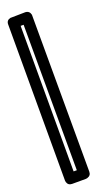

<svg xmlns="http://www.w3.org/2000/svg" viewBox="-145 -759 445 786"><g transform="rotate(-20 77.5 -366.0)"><path d="M83 -729Q101 -728 105 -710Q105 -707 105 -706L106 -26Q106 -9 89 -4Q85 -3 83 -3H23Q6 -3 1 -19Q0 -23 0 -26V-706Q0 -724 18 -728Q21 -728 23 -728Q49 -729 83 -729ZM46 -683V-49H60L59 -683Z"/></g></svg>

Font: Santa Chrismast Display
Style: Regular
Weight: 400
Designer: MUHAMMAD YONI
Version: Version 001.000